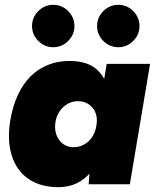

<svg xmlns="http://www.w3.org/2000/svg" viewBox="-20 -765 646 797"><path d="M348 0 355 -93 423 -500H603L519 0ZM223 12Q148 12 98 -22.5Q48 -57 28.5 -120Q9 -183 23 -267Q33 -325 54 -370.5Q75 -416 106.5 -447.5Q138 -479 179 -495.5Q220 -512 268 -512Q343 -512 382.5 -476Q422 -440 432.5 -377.5Q443 -315 429 -233Q419 -175 401.5 -129.5Q384 -84 358.5 -52.5Q333 -21 299 -4.5Q265 12 223 12ZM286 -154Q304 -154 319.5 -160.5Q335 -167 347.5 -178.5Q360 -190 368.5 -206.5Q377 -223 380 -243Q388 -288 365 -316.5Q342 -345 303 -345Q286 -345 270.5 -338.5Q255 -332 242.5 -320.5Q230 -309 221.5 -293Q213 -277 210 -257Q204 -213 226 -183.5Q248 -154 286 -154ZM201 -569Q165 -569 139 -595Q113 -621 113 -657Q113 -693 139 -719Q165 -745 201 -745Q237 -745 263 -719Q289 -693 289 -657Q289 -621 263 -595Q237 -569 201 -569ZM471 -569Q435 -569 409 -595Q383 -621 383 -657Q383 -693 409 -719Q435 -745 471 -745Q507 -745 533 -719Q559 -693 559 -657Q559 -621 533 -595Q507 -569 471 -569Z"/></svg>

Font: Figtree Light Black
Style: Italic
Weight: 900
Italic angle: -9.5°
Version: Version 2.000